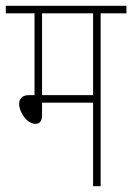

<svg xmlns="http://www.w3.org/2000/svg" viewBox="-20 -642 456 662"><path d="M327 -596H416V-622H0V-596H99V-314H81C55 -314 46 -301 46 -283C46 -258 71 -215 103 -215C116 -215 125 -223 125 -246V-288H301V0H327ZM301 -596V-314H125V-596Z"/></svg>

Font: Noto Sans ExtraCondensed Thin
Style: Italic
Weight: 100
Width: 2
Italic angle: -12°
Designer: Monotype Design Team
Foundry: Monotype Imaging Inc.
Version: Version 2.013